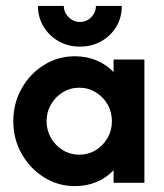

<svg xmlns="http://www.w3.org/2000/svg" viewBox="-20 -618 554 649"><path d="M233.3 11.1Q175.7 11.1 128.5 -18.8Q81.2 -48.6 53.1 -98.3Q25 -147.9 25 -208.3Q25 -268.8 53.1 -318.8Q81.2 -368.8 128.5 -398.3Q175.7 -427.8 233.3 -427.8Q273.6 -427.8 306.9 -413.5Q340.3 -399.3 363.9 -374.3V-416.7H468.1V0H363.9V-42.4Q340.3 -17.4 306.9 -3.1Q273.6 11.1 233.3 11.1ZM247.9 -95.1Q278.5 -95.1 303.5 -110.4Q328.5 -125.7 343.4 -151.4Q358.3 -177.1 358.3 -208.3Q358.3 -239.6 343.4 -265.3Q328.5 -291 303.5 -306.2Q278.5 -321.5 247.9 -321.5Q217.4 -321.5 192.4 -306.2Q167.4 -291 152.4 -265.3Q137.5 -239.6 137.5 -208.3Q137.5 -177.1 152.4 -151.4Q167.4 -125.7 192.4 -110.4Q217.4 -95.1 247.9 -95.1ZM250 -460.4Q210.4 -460.4 178.5 -478.5Q146.5 -496.5 127.4 -527.8Q108.3 -559 108.3 -597.9H195.8Q195.8 -575.7 212.2 -559.7Q228.5 -543.8 250 -543.8Q272.2 -543.8 288.2 -559.7Q304.2 -575.7 304.2 -597.9H391.7Q391.7 -558.3 372.9 -527.4Q354.2 -496.5 322.2 -478.5Q290.3 -460.4 250 -460.4Z"/></svg>

Font: co2trust
Style: Bold
Weight: 700
Designer: Kristian Moeller
Foundry: Dicotype
Version: Version 1.000